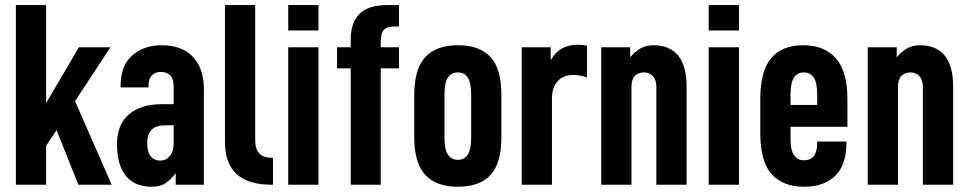

<svg xmlns="http://www.w3.org/2000/svg" viewBox="-20 -710 3724 738"><path d="M197.3 -210 157.2 -149.4V0H41V-690.4H157.2V-313.5L283.2 -528.3H404.3L268.6 -321.3L409.2 0H281.2Z M763.7 -368.2V0H655.3V-43.9Q633.8 -16.6 614.3 -4.9Q595.7 7.8 562.5 7.8Q497.1 7.8 462.9 -35.2Q429.7 -77.1 429.7 -155.3Q429.7 -230.5 474.6 -269.5Q520.5 -309.6 603.5 -309.6H647.5V-377Q647.5 -406.2 634.8 -419.9Q621.1 -433.6 598.6 -433.6Q577.1 -433.6 563.5 -419.9Q550.8 -407.2 550.8 -381.8V-374H443.4V-377.9Q443.4 -457 487.3 -496.1Q532.2 -536.1 601.6 -536.1Q679.7 -536.1 721.7 -491.2Q763.7 -446.3 763.7 -368.2ZM647.5 -158.2V-228.5H617.2Q581.1 -228.5 564.5 -212.9Q545.9 -197.3 545.9 -160.2Q545.9 -126 558.6 -110.4Q572.3 -92.8 596.7 -92.8Q618.2 -92.8 632.8 -110.4Q647.5 -127.9 647.5 -158.2Z M844.7 -164.1V-690.4H960.9V-170.9Q960.9 -103.5 1024.4 -103.5H1029.3V0H1023.4Q844.7 0 844.7 -164.1Z M1087.9 -528.3H1204.1V0H1087.9ZM1087.9 -690.4H1204.1V-592.8H1087.9Z M1443.4 -549.8V-528.3H1513.7V-447.3H1443.4V0H1328.1V-447.3H1275.4V-528.3H1328.1V-557.6Q1328.1 -689.5 1463.9 -690.4H1513.7V-608.4H1499Q1467.8 -608.4 1456.1 -595.7Q1443.4 -583 1443.4 -549.8Z M1572.3 -182.6V-344.7Q1572.3 -445.3 1615.2 -491.2Q1657.2 -536.1 1740.2 -536.1Q1823.2 -536.1 1865.2 -491.2Q1907.2 -446.3 1907.2 -344.7V-182.6Q1907.2 -82 1865.2 -37.1Q1823.2 7.8 1740.2 7.8Q1657.2 7.8 1615.2 -37.1Q1572.3 -83 1572.3 -182.6ZM1791 -181.6V-345.7Q1791 -391.6 1778.3 -411.1Q1765.6 -431.6 1739.3 -431.6Q1714.8 -431.6 1701.2 -411.1Q1688.5 -391.6 1688.5 -345.7V-181.6Q1688.5 -135.7 1701.2 -116.2Q1714.8 -95.7 1739.3 -95.7Q1765.6 -95.7 1778.3 -116.2Q1791 -135.7 1791 -181.6Z M1985.4 -528.3H2096.7V-478.5Q2115.2 -510.7 2141.6 -524.4Q2167 -538.1 2200.2 -538.1Q2210 -538.1 2219.2 -537.1Q2228.5 -536.1 2236.3 -534.2V-412.1Q2210 -421.9 2183.6 -421.9Q2146.5 -421.9 2124 -398.4Q2101.6 -374 2101.6 -332V0H1985.4Z M2291 -528.3H2402.3V-489.3Q2439.5 -536.1 2490.2 -536.1Q2619.1 -536.1 2619.1 -377V0H2502.9V-376Q2502.9 -402.3 2489.3 -418Q2475.6 -431.6 2455.1 -431.6Q2433.6 -431.6 2419.9 -418Q2407.2 -404.3 2407.2 -376V0H2291Z M2704.1 -528.3H2820.3V0H2704.1ZM2704.1 -690.4H2820.3V-592.8H2704.1Z M3018.6 -222.7V-174.8Q3018.6 -93.8 3070.3 -93.8Q3121.1 -93.8 3121.1 -161.1V-166H3233.4V-160.2Q3233.4 -77.1 3191.4 -35.2Q3148.4 7.8 3070.3 7.8Q2990.2 7.8 2946.3 -40Q2902.3 -88.9 2902.3 -199.2V-328.1Q2902.3 -437.5 2944.3 -486.3Q2985.4 -536.1 3067.4 -536.1Q3148.4 -536.1 3193.4 -485.4Q3237.3 -434.6 3237.3 -328.1V-222.7ZM3018.6 -345.7V-306.6H3121.1V-345.7Q3121.1 -391.6 3108.4 -411.1Q3095.7 -431.6 3069.3 -431.6Q3044.9 -431.6 3031.2 -411.1Q3018.6 -391.6 3018.6 -345.7Z M3315.4 -528.3H3426.8V-489.3Q3463.9 -536.1 3514.6 -536.1Q3643.6 -536.1 3643.6 -377V0H3527.3V-376Q3527.3 -402.3 3513.7 -418Q3500 -431.6 3479.5 -431.6Q3458 -431.6 3444.3 -418Q3431.6 -404.3 3431.6 -376V0H3315.4Z"/></svg>

Font: Dinish Condensed
Style: Bold
Weight: 700
Width: 3
Designer: Bert Driehuis
Foundry: Playbeing
Version: Version 3.006; git-39231f3c-release